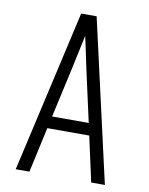

<svg xmlns="http://www.w3.org/2000/svg" viewBox="-83 -796 666 857"><g transform="rotate(10 250.0 -367.5)"><path d="M48 0 215 -735H285L452 0H390L345 -205H155L110 0ZM333 -260 282 -490Q274 -528 266 -565.5Q258 -603 250 -640Q242 -603 234 -565.5Q226 -528 218 -490L167 -260Z"/></g></svg>

Font: Iosevka Custom Light
Style: Regular
Weight: 300
Monospace: yes
Designer: Belleve Invis
Foundry: Belleve Invis
Version: Version 27.3.5